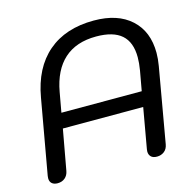

<svg xmlns="http://www.w3.org/2000/svg" viewBox="-105 -818 948 935"><g transform="rotate(-15 369.0 -350.0)"><path d="M34 -25Q34 -33 35 -37L102 -414Q127 -558 215.5 -634Q304 -710 447 -710Q567 -710 634.5 -648.5Q702 -587 702 -479Q702 -449 696 -414L630 -37Q626 -14 610.5 -2Q595 10 574 10Q554 10 544 0Q534 -10 534 -26Q534 -33 535 -37L571 -241H166L129 -37Q125 -15 110 -2.5Q95 10 73 10Q55 10 44.5 1Q34 -8 34 -25ZM584 -317 602 -417Q608 -453 608 -482Q608 -558 566 -595Q524 -632 438 -632Q337 -632 276.5 -577.5Q216 -523 197 -417L179 -317Z"/></g></svg>

Font: Kodchasan Medium
Style: Italic
Weight: 500
Italic angle: -10°
Version: Version 1.000; ttfautohint (v1.6)